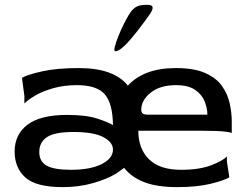

<svg xmlns="http://www.w3.org/2000/svg" viewBox="-20 -757 1010 787"><path d="M237 10Q128 10 84 -29.5Q40 -69 40 -136Q40 -206 93 -246Q146 -286 255 -286Q333 -286 380 -270.5Q427 -255 443 -244Q442 -333 409.5 -370.5Q377 -408 295 -408Q243 -408 200 -396Q157 -384 126.5 -366.5Q96 -349 80 -333V-363L70 -438Q92 -451 152.5 -464.5Q213 -478 303 -478Q447 -478 504 -406Q536 -441 585 -459.5Q634 -478 701 -478Q775 -478 820.5 -458Q866 -438 889.5 -405Q913 -372 921.5 -333.5Q930 -295 930 -258V-211Q930 -214 902.5 -217.5Q875 -221 810 -221H547Q547 -147 591 -104Q635 -61 722 -61Q797 -61 845.5 -79.5Q894 -98 910 -116V-96L920 -30Q898 -17 842.5 -3.5Q787 10 707 10Q622 10 569.5 -11Q517 -32 489 -69Q481 -63 472.5 -57Q464 -51 455 -45Q419 -23 361.5 -6.5Q304 10 237 10ZM587 -287H830Q830 -313 819 -341Q808 -369 780 -388.5Q752 -408 701 -408Q636 -408 597.5 -377Q559 -346 559 -307Q559 -297 565 -292Q571 -287 587 -287ZM270 -61Q351 -61 397 -84.5Q443 -108 443 -144Q443 -174 403.5 -195Q364 -216 281 -216Q204 -216 172.5 -195Q141 -174 141 -134Q141 -95 171.5 -78Q202 -61 270 -61ZM453 -547Q446 -547 450.5 -565Q455 -583 465.5 -609.5Q476 -636 489 -661.5Q502 -687 511 -701Q524 -721 538.5 -729Q553 -737 576 -737H587Q621 -737 593 -697Q571 -666 544 -631Q517 -596 492.5 -571.5Q468 -547 453 -547Z"/></svg>

Font: Red Rose
Style: Regular
Weight: 400
Designer: Jaikishan Patel
Version: Version 2.000; ttfautohint (v1.8.3)